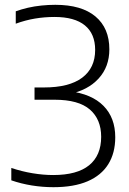

<svg xmlns="http://www.w3.org/2000/svg" viewBox="-20 -769 536 798"><path d="M202 9Q157 9 112.2 1.8Q67.5 -5.5 27 -19.5V-71Q70 -56.5 115 -49Q160 -41.5 201 -41.5Q300.5 -41.5 350.5 -82.2Q400.5 -123 400.5 -200.5Q400.5 -273 353.5 -313.8Q306.5 -354.5 207 -354.5H123.5V-405.5H162.5Q267.5 -405.5 321.5 -446Q375.5 -486.5 375.5 -561.5Q375.5 -628.5 332.8 -663.5Q290 -698.5 206.5 -698.5Q165.5 -698.5 125.2 -691.8Q85 -685 45.5 -670.5V-722Q69 -730.5 96 -736.8Q123 -743 152.2 -746Q181.5 -749 210 -749Q319 -749 376.8 -700.5Q434.5 -652 434.5 -564Q434.5 -491.5 390 -442.8Q345.5 -394 267.5 -378L268 -390Q361.5 -378.5 410.2 -329Q459 -279.5 459 -198.5Q459 -133 430 -86.5Q401 -40 344 -15.5Q287 9 202 9Z"/></svg>

Font: Encode Sans SC Condensed Thin Light
Style: Regular
Weight: 300
Version: Version 3.002